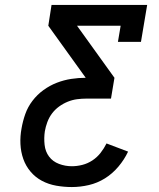

<svg xmlns="http://www.w3.org/2000/svg" viewBox="-20 -755 640 775"><path d="M270 0Q238 0 207 -5.5Q176 -11 149.5 -25Q123 -39 103.5 -62Q84 -85 74 -113.5Q64 -142 62.5 -173.5Q61 -205 67 -237Q72 -266 82 -294.5Q92 -323 111 -348Q130 -373 155.5 -391.5Q181 -410 209.5 -421Q238 -432 267.5 -436.5Q297 -441 326 -441L175 -651L188 -735H574L549 -586H456L467 -651H291L442 -441L428 -357H329Q310 -357 291 -354.5Q272 -352 253.5 -344.5Q235 -337 218.5 -325Q202 -313 190 -297Q178 -281 171 -262Q164 -243 161 -225Q157 -198 160 -170.5Q163 -143 178 -123Q193 -103 218 -93.5Q243 -84 270 -84Q291 -84 312.5 -89.5Q334 -95 353 -107.5Q372 -120 386 -138Q400 -156 410 -176L497 -143Q482 -111 458 -82.5Q434 -54 403.5 -35Q373 -16 338.5 -8Q304 0 270 0Z"/></svg>

Font: Iosevka Curly Slab MdEx
Style: Italic
Weight: 500
Width: 7
Italic angle: -9°
Monospace: yes
Designer: Belleve Invis
Foundry: Belleve Invis
Version: Version 11.0.0; ttfautohint (v1.8.3)